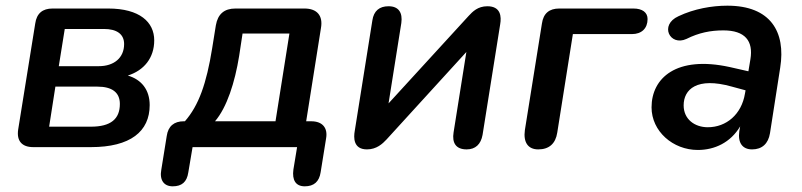

<svg xmlns="http://www.w3.org/2000/svg" viewBox="-20 -518 2823 676"><path d="M97 0H300C439 0 507 -55 507 -148C507 -202 478 -238 430 -252C487 -270 523 -314 523 -376C523 -440 472 -488 361 -488H165C130 -488 109 -471 104 -435L44 -62C38 -22 57 0 97 0ZM300 -72H153L175 -213H323C374 -213 402 -193 402 -152C402 -99 370 -72 300 -72ZM328 -285H187L208 -416H346C391 -416 417 -398 417 -363C417 -314 381 -285 328 -285Z M588 138C620 138 638 123 643 89L658 0H1026L1013 79C1008 116 1021 138 1053 138C1085 138 1104 122 1109 88L1128 -30C1135 -68 1115 -91 1076 -91H1058L1110 -419C1118 -463 1096 -488 1052 -488H809C770 -488 747 -469 740 -429L727 -348C707 -224 680 -147 631 -91H627C593 -91 572 -74 567 -39L548 79C541 116 557 138 588 138ZM737 -91C779 -140 807 -228 822 -321L834 -400H999L950 -91Z M1272 8C1306 8 1327 -12 1341 -27L1622 -335L1577 -52C1571 -15 1585 8 1623 8C1654 8 1673 -10 1679 -43L1741 -432C1746 -460 1743 -496 1696 -496C1662 -496 1644 -477 1630 -462L1348 -154L1393 -437C1398 -473 1384 -496 1348 -496C1316 -496 1296 -480 1291 -446L1229 -57C1225 -35 1223 8 1272 8Z M1875 8C1913 8 1936 -12 1942 -51L1997 -398H2205C2239 -398 2260 -418 2260 -451C2260 -474 2242 -488 2210 -488H1949C1914 -488 1893 -471 1888 -435L1828 -60C1822 -17 1839 8 1875 8Z M2437 10C2496 10 2552 -16 2586 -73L2583 -56C2577 -14 2595 8 2628 8C2663 8 2685 -12 2691 -49L2727 -280C2747 -406 2693 -498 2541 -498C2486 -498 2424 -487 2369 -461C2300 -430 2339 -354 2397 -381C2441 -403 2482 -411 2527 -411C2603 -411 2633 -374 2622 -309L2615 -267L2549 -282C2361 -323 2274 -243 2274 -140C2274 -56 2349 10 2437 10ZM2387 -147C2387 -203 2433 -248 2557 -213L2605 -200L2603 -189C2591 -115 2537 -70 2472 -70C2426 -70 2387 -98 2387 -147Z"/></svg>

Font: SN Pro Semibold
Style: Italic
Weight: 600
Italic angle: -9°
Designer: Tobias Whetton
Foundry: Supernotes
Version: Version 1.001;Glyphs 3.2 (3249)